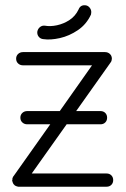

<svg xmlns="http://www.w3.org/2000/svg" viewBox="-20 -706 475 726"><path d="M83 -236Q72 -236 64.5 -243Q57 -250 57 -261Q57 -272 64.5 -279Q72 -286 83 -286H206L328 -459H67Q56 -459 48.5 -466Q41 -473 41 -484Q41 -495 48.5 -502Q56 -509 67 -509H377Q388 -509 395.5 -502Q403 -495 403 -484Q403 -483 403 -482Q402 -481 402 -480Q402 -479 402 -477Q401 -475 401 -475Q400 -473 400 -472Q399 -471 399 -471Q398 -469 397 -468L268 -286H360Q371 -286 378 -279Q385 -272 385 -261Q385 -250 378 -243Q371 -236 360 -236H232L100 -50H383Q394 -50 401 -43Q408 -36 408 -25Q408 -14 401 -7Q394 0 383 0H51Q50 0 49 0Q47 0 45 -1Q45 -1 44 -1Q41 -2 40 -3Q39 -3 39 -3Q37 -4 36 -5Q35 -5 35 -6Q34 -7 33 -8Q32 -9 31 -10Q31 -11 30 -12Q29 -13 29 -15Q28 -15 28 -16Q27 -18 27 -19.5Q27 -21 27 -20Q26 -22 26 -25Q26 -26 27 -27Q27 -28 27 -28Q27 -30 27 -32Q28 -33 28 -34Q29 -38 32 -41L170 -236ZM277 -670Q284 -688 303 -686Q313 -685 319.5 -676.5Q326 -668 325 -658Q325 -654 324 -651Q307 -614 274.5 -592Q242 -570 206.5 -562Q171 -554 144 -558Q133 -559 126.5 -567Q120 -575 121 -586Q123 -597 131 -603.5Q139 -610 149 -609Q170 -605 195.5 -610.5Q221 -616 243 -630.5Q265 -645 277 -670Z"/></svg>

Font: Libertine Sup
Style: Regular
Weight: 400
Designer: Bastien Sozeau
Foundry: NBR — Bastien Sozeau
Version: Version 2.003; ttfautohint (v1.8.4.7-5d5b);gftools[0.9.33]